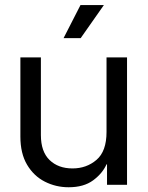

<svg xmlns="http://www.w3.org/2000/svg" viewBox="-20 -748 597 777"><path d="M411.1 -213.9V-515.6H494.1V0H413.1V-83H411.1Q394.5 -45.9 356.7 -18.1Q318.8 9.8 257.8 9.8Q206.1 9.8 161.4 -12.9Q116.7 -35.6 89.6 -81.3Q62.5 -127 62.5 -195.3V-515.6H145.5V-201.2Q145.5 -134.3 180.7 -100.3Q215.8 -66.4 273.4 -66.4Q330.1 -66.4 370.6 -101.1Q411.1 -135.7 411.1 -213.9ZM237.3 -593.8 305.7 -727.5H400.4L306.6 -593.8Z"/></svg>

Font: Inter Display
Style: Regular
Weight: 400
Designer: Rasmus Andersson
Foundry: rsms
Version: Version 4.000;git-37864ae